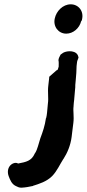

<svg xmlns="http://www.w3.org/2000/svg" viewBox="-20 -707 402 890"><path d="M25 63C16 75 14 92 20 109C27 127 34 148 57 157C62 160 70 163 79 163H80C98 162 115 159 133 155V154H134C162 145 196 135 222 109C245 85 258 54 273 31L274 30C292 2 307 -33 312 -72L315 -97C317 -111 319 -126 320 -137C324 -168 318 -192 321 -214V-215C321 -224 323 -236 324 -246V-247C325 -263 327 -277 328 -293C329 -298 329 -305 329 -313L331 -335C333 -358 335 -379 335 -401L337 -418C337 -418 337 -420 338 -424L344 -440L343 -444C337 -474 293 -474 272 -462L271 -461L261 -454C256 -445 252 -437 251 -429V-427C253 -420 252 -409 252 -398C250 -393 250 -390 248 -385L245 -382L242 -381C232 -372 220 -362 208 -351V-346C207 -335 205 -321 204 -311C200 -279 206 -254 202 -227C200 -213 200 -197 198 -184C197 -176 196 -167 194 -160L193 -159C188 -124 178 -95 167 -66C159 -41 153 -13 143 2L142 3L141 5C126 39 101 44 64 51C51 43 33 52 25 63ZM234 -622C225 -584 251 -551 287 -551C319 -551 348 -576 356 -608L360 -614V-616C370 -655 344 -687 308 -687C271 -687 241 -655 234 -622Z"/></svg>

Font: Hussar Pisanka
Style: BdKur
Weight: 700
Designer: Robert Jablonski
Foundry: Cannot Into Space Fonts
Version: Version 1.070